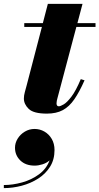

<svg xmlns="http://www.w3.org/2000/svg" viewBox="-94 -580 516 997"><path d="M-16.1 187.2Q-16.1 162 -2.1 139.6Q11.9 117.2 35.1 103.4Q58.3 89.6 85.5 89.6Q113.1 89.6 136.7 103.2Q160.3 116.8 174.7 141.4Q189.1 166 189.1 199.2Q189.1 248.8 165.9 285.8Q142.7 322.8 104.1 347.4Q65.5 372 18.9 384.4Q-27.7 396.8 -74.1 396.8V380.8Q-27.7 380.8 21.1 367.2Q69.9 353.6 108.5 325.2Q147.1 296.8 163.5 252.8Q147.5 266.8 126.3 273.4Q105.1 280 85.9 280Q39.1 280 11.5 253.2Q-16.1 226.4 -16.1 187.2ZM345 -163Q318.5 -103 292.2 -64.8Q266 -26.5 232.2 -8.2Q198.5 10 149.5 10Q80.5 10 55.2 -14.5Q30 -39 30 -68.5Q30 -84 35 -102Q40 -120 44 -135L123.5 -440H32V-460H128.5L154.5 -560H334.5L308 -460H402V-440H302.5L204 -69Q202.5 -63.5 201 -56.8Q199.5 -50 199.5 -43.5Q199.5 -28 211.5 -28Q219.5 -28 236.8 -38Q254 -48 277 -78.2Q300 -108.5 325.5 -169Z"/></svg>

Font: Bodoni* 11pt Fatface
Style: Italic
Weight: 900
Italic angle: -13°
Version: Version 2.3